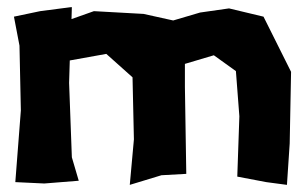

<svg xmlns="http://www.w3.org/2000/svg" viewBox="-20 -516 868 544"><path d="M19.5 -468.8 35.2 -386.7 39.1 -203.1 23.4 0 105.5 3.9 203.1 -3.9 183.6 -70.3 175.8 -281.2 177.7 -344.7 281.2 -363.3 355.5 -296.9 359.4 -121.1 347.7 7.8 437.5 -19.5 507.8 -23.4 503.9 -269.5V-335L585.9 -359.4L648.4 -314.5L658.2 -186.5L652.3 -15.6L734.4 0L793 7.8L800.8 -109.4L804.7 -312.5L726.6 -468.8L628.9 -492.2L546.9 -480.5L470.7 -458L386.7 -476.6L246.1 -484.4L182.6 -461.9L183.6 -496.1L93.8 -484.4Z"/></svg>

Font: MaokenAssortedSans-Lite
Style: Lite
Weight: 400
Version: Version 1.400